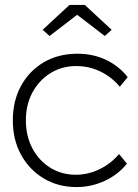

<svg xmlns="http://www.w3.org/2000/svg" viewBox="-20 -749 558 779"><path d="M291 10Q216 10 157.5 -25Q99 -60 65.5 -121Q32 -182 32 -261Q32 -340 65.5 -401Q99 -462 158 -496.5Q217 -531 294 -531Q358 -531 410.5 -506Q463 -481 498 -436L466 -397Q433 -437 387 -459Q341 -481 290 -481Q231 -481 185 -452.5Q139 -424 112 -374.5Q85 -325 85 -261Q85 -197 111.5 -147Q138 -97 184 -68.5Q230 -40 287 -40Q337 -40 383 -62Q429 -84 463 -124L495 -85Q459 -40 404.5 -15Q350 10 291 10ZM181 -603 153 -628 262 -729H324L433 -628L405 -603L293 -689Z"/></svg>

Font: Lexend ExtraLight
Style: Regular
Weight: 200
Designer: Bonnie Shaver-Troup, Thomas Jockin
Foundry: Lexend
Version: Version 1.007; ttfautohint (v1.8.3)